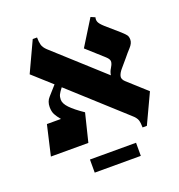

<svg xmlns="http://www.w3.org/2000/svg" viewBox="-133 -701 897 963"><g transform="rotate(-20 315.0 -219.5)"><path d="M30 0 67 -160H142Q126 -179 117.5 -195Q109 -211 109 -235Q109 -265 127 -284.5Q145 -304 171 -334L71 -424L146 -585H169Q169 -561 173.5 -545Q178 -529 195 -513L452 -280Q455 -299 464.5 -313.5Q474 -328 476.5 -342Q479 -356 460 -373L371 -453L456 -590L479 -580Q475 -567 480 -555Q485 -543 505 -525L576 -463Q590 -450 597.5 -441Q605 -432 605 -415Q605 -396 586.5 -376Q568 -356 552 -336Q534 -314 517.5 -295.5Q501 -277 496.5 -260.5Q492 -244 509 -229L494 -242L609 -138L535 20H512Q512 -4 507.5 -19Q503 -34 481 -53L200 -308Q185 -289 179.5 -277.5Q174 -266 174 -251Q174 -230 197 -206Q220 -182 267 -150L230 0ZM209 81H455V151H209Z"/></g></svg>

Font: Bona Nova SC
Style: Bold
Weight: 700
Designer: Mateusz Machalski
Foundry: Capitalics
Version: Version 4.001; ttfautohint (v1.8.4.7-5d5b)